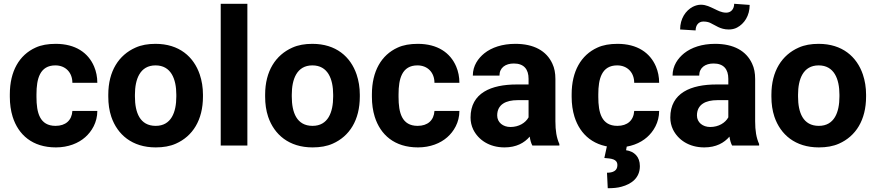

<svg xmlns="http://www.w3.org/2000/svg" viewBox="-20 -770 4635 1016"><path d="M173 -257V-271C173 -353 191 -424 273 -424C327 -424 363 -386 363 -332H495C495 -363 489 -392 478 -418C447 -491 379 -538 275 -538C234 -538 198 -532 168 -518C82 -479 32 -393 32 -271V-257C32 -220 37 -184 47 -152C77 -57 151 10 276 10C341 10 395 -12 431 -44C465 -74 495 -122 495 -183H363C360 -133 327 -104 274 -104C190 -104 173 -174 173 -257Z M553 -269V-259C553 -220 558 -185 569 -152C601 -58 679 10 804 10C844 10 880 4 911 -10C999 -49 1054 -134 1054 -259V-269C1054 -308 1048 -343 1037 -376C1005 -470 928 -538 803 -538C763 -538 728 -532 697 -518C609 -479 553 -394 553 -269ZM913 -269V-259C913 -176 886 -104 804 -104C720 -104 694 -175 694 -259V-269C694 -351 721 -424 803 -424C885 -424 913 -352 913 -269Z M1289 0V-750H1148V0Z M1383 -269V-259C1383 -220 1388 -185 1399 -152C1431 -58 1509 10 1634 10C1674 10 1710 4 1741 -10C1829 -49 1884 -134 1884 -259V-269C1884 -308 1878 -343 1867 -376C1835 -470 1758 -538 1633 -538C1593 -538 1558 -532 1527 -518C1439 -479 1383 -394 1383 -269ZM1743 -269V-259C1743 -176 1716 -104 1634 -104C1550 -104 1524 -175 1524 -259V-269C1524 -351 1551 -424 1633 -424C1715 -424 1743 -352 1743 -269Z M2089 -257V-271C2089 -353 2107 -424 2189 -424C2243 -424 2279 -386 2279 -332H2411C2411 -363 2405 -392 2394 -418C2363 -491 2295 -538 2191 -538C2150 -538 2114 -532 2084 -518C1998 -479 1948 -393 1948 -271V-257C1948 -220 1953 -184 1963 -152C1993 -57 2067 10 2192 10C2257 10 2311 -12 2347 -44C2381 -74 2411 -122 2411 -183H2279C2276 -133 2243 -104 2190 -104C2106 -104 2089 -174 2089 -257Z M2919 -128V-352C2919 -383 2914 -410 2903 -433C2872 -501 2805 -538 2707 -538C2638 -538 2582 -519 2543 -488C2511 -462 2482 -423 2482 -370H2623C2623 -412 2655 -434 2699 -434C2752 -434 2777 -404 2777 -353V-323H2714C2580 -323 2470 -279 2470 -148C2470 -125 2475 -104 2484 -85C2511 -30 2569 10 2650 10C2712 10 2755 -14 2783 -47C2786 -28 2790 -13 2797 0H2940V-8C2925 -41 2919 -79 2919 -128ZM2611 -159C2611 -218 2658 -240 2719 -240H2777V-149C2761 -120 2726 -98 2681 -98C2642 -98 2611 -122 2611 -159Z M3146 -257V-271C3146 -353 3164 -424 3246 -424C3300 -424 3336 -386 3336 -332H3468C3468 -363 3462 -392 3451 -418C3420 -491 3352 -538 3248 -538C3207 -538 3171 -532 3141 -518C3055 -479 3005 -393 3005 -271V-257C3005 -220 3010 -184 3020 -152C3050 -57 3124 10 3249 10C3314 10 3368 -12 3404 -44C3438 -74 3468 -122 3468 -183H3336C3333 -133 3300 -104 3247 -104C3163 -104 3146 -174 3146 -257ZM3247 104C3247 134 3223 144 3192 144L3196 226C3224 226 3248 224 3269 218C3321 204 3366 172 3366 109C3366 59 3336 31 3293 25L3298 -3H3193L3178 66C3215 69 3247 71 3247 104Z M3976 -128V-352C3976 -383 3971 -410 3960 -433C3929 -501 3862 -538 3764 -538C3695 -538 3639 -519 3600 -488C3568 -462 3539 -423 3539 -370H3680C3680 -412 3712 -434 3756 -434C3809 -434 3834 -404 3834 -353V-323H3771C3637 -323 3527 -279 3527 -148C3527 -125 3532 -104 3541 -85C3568 -30 3626 10 3707 10C3769 10 3812 -14 3840 -47C3843 -28 3847 -13 3854 0H3997V-8C3982 -41 3976 -79 3976 -128ZM3668 -159C3668 -218 3715 -240 3776 -240H3834V-149C3818 -120 3783 -98 3738 -98C3699 -98 3668 -122 3668 -159ZM3823 -703C3797 -703 3777 -715 3758 -724C3738 -733 3717 -745 3689 -745C3674 -745 3660 -741 3646 -734C3608 -714 3579 -671 3579 -614L3661 -609C3661 -636 3676 -656 3702 -656C3715 -656 3726 -654 3736 -650C3767 -636 3791 -614 3836 -614C3852 -614 3867 -617 3880 -624C3918 -644 3947 -686 3947 -744L3865 -750C3865 -723 3849 -703 3823 -703Z M4062 -269V-259C4062 -220 4067 -185 4078 -152C4110 -58 4188 10 4313 10C4353 10 4389 4 4420 -10C4508 -49 4563 -134 4563 -259V-269C4563 -308 4557 -343 4546 -376C4514 -470 4437 -538 4312 -538C4272 -538 4237 -532 4206 -518C4118 -479 4062 -394 4062 -269ZM4422 -269V-259C4422 -176 4395 -104 4313 -104C4229 -104 4203 -175 4203 -259V-269C4203 -351 4230 -424 4312 -424C4394 -424 4422 -352 4422 -269Z"/></svg>

Font: Asimov
Style: Regular
Weight: 500
Designer: Google
Version: Version 2.000980; 2014